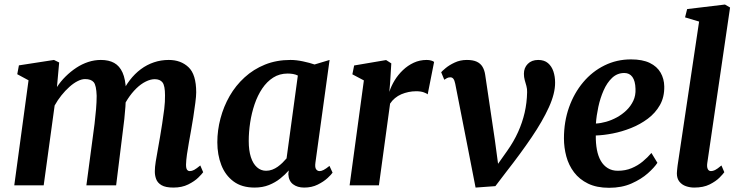

<svg xmlns="http://www.w3.org/2000/svg" viewBox="-20 -838 3342 868"><path d="M247.5 -555.5 237.5 -444.5Q254 -470 276.5 -492.2Q299 -514.5 324.8 -531.5Q350.5 -548.5 378.8 -557.8Q407 -567 436 -567Q472 -567 496.2 -553.5Q520.5 -540 534 -510Q547.5 -480 549.5 -429.5Q549.5 -422.5 549.5 -414.8Q549.5 -407 549 -398.8Q548.5 -390.5 547.5 -382L528.5 -409.5Q544.5 -446.5 566.8 -475.5Q589 -504.5 616.5 -525Q644 -545.5 675.8 -556.2Q707.5 -567 743 -567Q797.5 -567 832.2 -534.2Q867 -501.5 867 -420.5Q867 -403.5 863 -372.8Q859 -342 853.8 -308.2Q848.5 -274.5 843.5 -247Q839 -221.5 834 -193.8Q829 -166 825.2 -140Q821.5 -114 821 -94Q821 -76.5 825.8 -70.5Q830.5 -64.5 838 -64.5Q847.5 -64.5 857.8 -70Q868 -75.5 885.5 -90L898.5 -59.5Q893.5 -52 876.5 -35.2Q859.5 -18.5 831 -4.2Q802.5 10 764 10Q728.5 10 710.2 -0.8Q692 -11.5 685.8 -28.8Q679.5 -46 680 -64.5Q680 -81.5 684 -107.2Q688 -133 693.5 -162Q699 -191 703.5 -219Q708 -246 713.2 -279Q718.5 -312 722.5 -345.2Q726.5 -378.5 726 -407Q726 -450.5 714.8 -465.2Q703.5 -480 679.5 -480Q660.5 -480 638.8 -469.2Q617 -458.5 596.2 -438.2Q575.5 -418 557.5 -390.5Q539.5 -363 528 -330L549.5 -406.5Q549 -383.5 547 -355.5Q545 -327.5 542 -299.5Q539 -271.5 535.5 -246.5L505 0H370.5L399.5 -218Q403.5 -246 407.5 -278.5Q411.5 -311 414.2 -344Q417 -377 417 -405Q415.5 -452 403.8 -466.2Q392 -480.5 364.5 -480.5Q349 -480.5 330.8 -471.2Q312.5 -462 293.8 -445.2Q275 -428.5 257.8 -407Q240.5 -385.5 227 -361L177.5 0H44.5L109 -475L58 -502.5L65.5 -542.5L224 -567Z M1406 -103Q1403 -81.5 1409 -73Q1415 -64.5 1425 -64.5Q1433 -64.5 1443.2 -69.8Q1453.5 -75 1469.5 -88L1483.5 -57.5Q1478.5 -49.5 1461 -33.2Q1443.5 -17 1416.5 -3.5Q1389.5 10 1355 10Q1324.5 10 1304.8 -5Q1285 -20 1283.5 -51L1285.5 -67.5Q1269 -48.5 1246.8 -30.8Q1224.5 -13 1195.8 -1.5Q1167 10 1131 10Q1073 10 1035.8 -17.8Q998.5 -45.5 980.5 -92Q962.5 -138.5 962.5 -195Q962.5 -249 976.8 -302.8Q991 -356.5 1018.2 -404Q1045.5 -451.5 1085.8 -488.2Q1126 -525 1178 -546Q1230 -567 1293 -567Q1319.5 -567 1350 -560.5Q1380.5 -554 1402 -546.5L1470 -567ZM1326.5 -496.5Q1316.5 -501.5 1304.8 -503.5Q1293 -505.5 1280.5 -505.5Q1243.5 -505.5 1215 -487.2Q1186.5 -469 1165.5 -437.8Q1144.5 -406.5 1131 -366.8Q1117.5 -327 1111 -284.2Q1104.5 -241.5 1104.5 -200.5Q1104.5 -157.5 1114.2 -127.5Q1124 -97.5 1141.8 -81.8Q1159.5 -66 1183 -66Q1197.5 -66 1210.8 -71Q1224 -76 1235.5 -84.2Q1247 -92.5 1257 -102.2Q1267 -112 1275.5 -122Z M1560.5 0 1625 -474.5 1573 -502 1581 -542 1725.5 -566.5 1749 -551.5 1743.5 -461.5 1740 -422.5Q1748.5 -449 1764 -474.5Q1779.5 -500 1801.5 -521Q1823.5 -542 1850.5 -554.5Q1877.5 -567 1909 -567Q1920.5 -567 1929.5 -564.2Q1938.5 -561.5 1942.5 -558L1913.5 -411.5Q1909.5 -415.5 1896 -420.5Q1882.5 -425.5 1861 -425.5Q1844 -425.5 1827 -422Q1810 -418.5 1794.2 -411.8Q1778.5 -405 1765.5 -394.2Q1752.5 -383.5 1743.5 -369.5L1693 0Z M2038 -459.5Q2035 -474.5 2029.8 -481.5Q2024.5 -488.5 2016 -488.5Q2007.5 -488.5 2000.8 -485Q1994 -481.5 1988.5 -477.5L1974.5 -511.5Q1978.5 -516.5 1994.5 -530Q2010.5 -543.5 2035.5 -555.2Q2060.5 -567 2090.5 -567Q2118.5 -567 2135.5 -559Q2152.5 -551 2161.5 -535.8Q2170.5 -520.5 2173.5 -499.5L2217 -206.5L2239 -43L2199.5 -52L2273 -156Q2303 -198.5 2322.2 -241.2Q2341.5 -284 2351.8 -328.5Q2362 -373 2363 -421Q2363.5 -436 2359.8 -449.2Q2356 -462.5 2352.2 -476Q2348.5 -489.5 2348.5 -504.5Q2348.5 -531.5 2366 -549.2Q2383.5 -567 2413 -567Q2440.5 -567 2457.2 -552.8Q2474 -538.5 2481.8 -515.2Q2489.5 -492 2489.5 -465Q2490 -416 2461.5 -353.2Q2433 -290.5 2383.5 -217.5Q2334 -144.5 2271 -64L2219.5 3.5L2130 10L2094.5 -172Z M2952 -102Q2938.5 -81 2908.8 -54.5Q2879 -28 2835 -8.5Q2791 11 2733.5 11Q2677.5 11 2638.5 -8Q2599.5 -27 2575.2 -59Q2551 -91 2540.2 -131Q2529.5 -171 2529.5 -212.5Q2529.5 -288 2552.5 -352.8Q2575.5 -417.5 2616.5 -466.2Q2657.5 -515 2712.8 -542.2Q2768 -569.5 2832.5 -569.5Q2884.5 -569.5 2917.5 -553.5Q2950.5 -537.5 2966.5 -509.5Q2982.5 -481.5 2983 -447.5Q2984 -399.5 2963.5 -363.2Q2943 -327 2908.5 -301.2Q2874 -275.5 2832.5 -259Q2791 -242.5 2749.5 -234.5Q2708 -226.5 2673.5 -225.5Q2673 -190.5 2678.5 -161.2Q2684 -132 2696.2 -110.8Q2708.5 -89.5 2727.8 -77.8Q2747 -66 2773 -66Q2807.5 -66 2835.5 -77.8Q2863.5 -89.5 2885.8 -108Q2908 -126.5 2925 -146.5ZM2802.5 -508Q2770.5 -508 2747.2 -486Q2724 -464 2708.8 -429.2Q2693.5 -394.5 2685 -355Q2676.5 -315.5 2674 -279.5Q2695.5 -280.5 2720.2 -287.5Q2745 -294.5 2768.8 -307.5Q2792.5 -320.5 2812 -339.2Q2831.5 -358 2843 -382.2Q2854.5 -406.5 2853 -436.5Q2852 -472 2839 -490Q2826 -508 2802.5 -508Z M3177.5 -101Q3175 -84 3179.5 -74.2Q3184 -64.5 3194.5 -64.5Q3202.5 -64.5 3212.5 -69.2Q3222.5 -74 3241.5 -90L3254.5 -59.5Q3249.5 -52 3233 -35.2Q3216.5 -18.5 3188.2 -4.2Q3160 10 3118 10Q3099.5 10 3081.2 3.8Q3063 -2.5 3051.5 -16.8Q3040 -31 3040 -54.5Q3040 -59.5 3040.8 -66.5Q3041.5 -73.5 3042.2 -80.2Q3043 -87 3043.5 -91L3140.5 -740.5L3077 -759.5L3086.5 -797L3257.5 -817.5L3280.5 -804Z"/></svg>

Font: Merriweather 20pt
Style: Bold Italic
Weight: 700
Italic angle: -7.8°
Version: Version 2.101